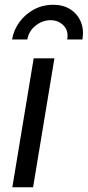

<svg xmlns="http://www.w3.org/2000/svg" viewBox="-20 -793 371 813"><path d="M32.2 0 122.6 -545.9H210.4L120.1 0ZM204.6 -772.9Q247.6 -772.9 278.1 -753.4Q308.6 -733.9 322.3 -700.4Q335.9 -667 329.1 -626H264.6Q271 -662.1 249.3 -684.8Q227.5 -707.5 193.8 -707.5Q160.2 -707.5 131.1 -684.8Q102.1 -662.1 95.7 -626H31.2Q38.1 -667 63 -700.4Q87.9 -733.9 124.8 -753.4Q161.6 -772.9 204.6 -772.9Z"/></svg>

Font: Inter Variable
Style: Italic
Weight: 400
Italic angle: -9.39999°
Designer: Rasmus Andersson
Foundry: rsms
Version: Version 4.001;git-9221beed3